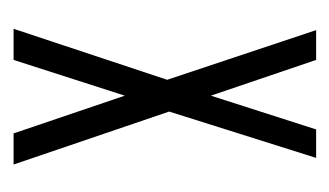

<svg xmlns="http://www.w3.org/2000/svg" viewBox="-124 -374 497 290"><g transform="rotate(90 125.0 -228.5)"><path d="M23 0H70L124 -168L181 0H228L148 -235L218 -457H175L124 -298L70 -457H25L100 -232Z"/></g></svg>

Font: Inconsolata UltraCondensed Thin
Style: Regular
Weight: 100
Width: 1
Monospace: yes
Designer: Raph Levien, Cyreal, Brenton Simpson
Foundry: Raph Levien, Cyreal, Google
Version: Version 3.100